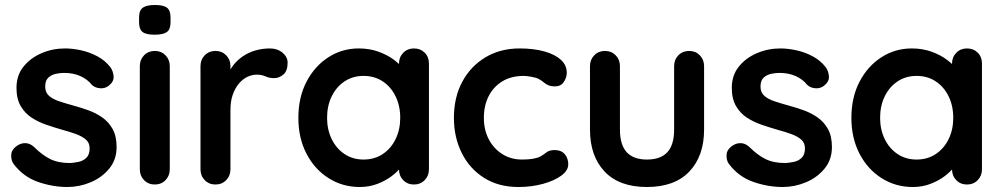

<svg xmlns="http://www.w3.org/2000/svg" viewBox="-20 -739 4018 769"><path d="M34 -83Q24 -97 25 -119Q26 -141 51 -157Q67 -167 85 -165.5Q103 -164 120 -147Q149 -118 181 -102Q213 -86 261 -86Q276 -87 294 -90.5Q312 -94 325.5 -106.5Q339 -119 339 -145Q339 -167 324 -180Q309 -193 284.5 -202Q260 -211 230 -219Q199 -228 166.5 -239Q134 -250 107 -267.5Q80 -285 63 -314Q46 -343 46 -387Q46 -437 74 -472Q102 -507 146.5 -526Q191 -545 240 -545Q271 -545 305 -537.5Q339 -530 370 -513.5Q401 -497 422 -470Q433 -455 435 -434Q437 -413 416 -396Q401 -384 381 -385.5Q361 -387 348 -399Q331 -421 302.5 -434Q274 -447 237 -447Q222 -447 204.5 -443.5Q187 -440 174 -428.5Q161 -417 161 -392Q161 -369 176 -355.5Q191 -342 216.5 -333.5Q242 -325 271 -317Q301 -309 332 -298Q363 -287 389 -269Q415 -251 431 -222.5Q447 -194 447 -150Q447 -99 417 -63Q387 -27 342 -8.5Q297 10 250 10Q191 10 132 -10.5Q73 -31 34 -83Z M660 -61Q660 -35 643 -17.5Q626 0 600 0Q574 0 557 -17.5Q540 -35 540 -61V-474Q540 -500 557 -517.5Q574 -535 600 -535Q626 -535 643 -517.5Q660 -500 660 -474ZM599 -600Q565 -600 551 -611Q537 -622 537 -650V-669Q537 -698 552.5 -708.5Q568 -719 600 -719Q635 -719 649 -708Q663 -697 663 -669V-650Q663 -621 648 -610.5Q633 -600 599 -600Z M843 0Q817 0 800 -17.5Q783 -35 783 -61V-474Q783 -500 800 -517.5Q817 -535 843 -535Q869 -535 886 -517.5Q903 -500 903 -474V-380L896 -447Q907 -471 924.5 -489.5Q942 -508 964 -520.5Q986 -533 1011 -539Q1036 -545 1061 -545Q1091 -545 1111.5 -528Q1132 -511 1132 -488Q1132 -455 1115 -440.5Q1098 -426 1078 -426Q1059 -426 1043.5 -433Q1028 -440 1008 -440Q990 -440 971.5 -431.5Q953 -423 937.5 -405Q922 -387 912.5 -360.5Q903 -334 903 -298V-61Q903 -35 886 -17.5Q869 0 843 0Z M1638 -545Q1664 -545 1681 -528Q1698 -511 1698 -484V-61Q1698 -35 1681 -17.5Q1664 0 1638 0Q1612 0 1595 -17.5Q1578 -35 1578 -61V-110L1600 -101Q1600 -88 1586 -69.5Q1572 -51 1548 -33Q1524 -15 1491.5 -2.5Q1459 10 1421 10Q1352 10 1296 -25.5Q1240 -61 1207.5 -123.5Q1175 -186 1175 -267Q1175 -349 1207.5 -411.5Q1240 -474 1295 -509.5Q1350 -545 1417 -545Q1460 -545 1496 -532Q1532 -519 1558.5 -499Q1585 -479 1599.5 -458.5Q1614 -438 1614 -424L1578 -411V-484Q1578 -510 1595 -527.5Q1612 -545 1638 -545ZM1436 -100Q1480 -100 1513 -122Q1546 -144 1564.5 -182Q1583 -220 1583 -267Q1583 -315 1564.5 -353Q1546 -391 1513 -413Q1480 -435 1436 -435Q1393 -435 1360 -413Q1327 -391 1308.5 -353Q1290 -315 1290 -267Q1290 -220 1308.5 -182Q1327 -144 1360 -122Q1393 -100 1436 -100Z M2061 -545Q2118 -545 2160.5 -533Q2203 -521 2226.5 -499.5Q2250 -478 2250 -448Q2250 -428 2238 -410.5Q2226 -393 2203 -393Q2187 -393 2176.5 -397.5Q2166 -402 2158 -409Q2150 -416 2139 -422Q2129 -428 2108.5 -431.5Q2088 -435 2078 -435Q2027 -435 1991.5 -413Q1956 -391 1937 -353.5Q1918 -316 1918 -267Q1918 -219 1937.5 -181.5Q1957 -144 1991.5 -122Q2026 -100 2071 -100Q2096 -100 2114 -103Q2132 -106 2144 -112Q2158 -120 2169 -129Q2180 -138 2202 -138Q2228 -138 2242 -121.5Q2256 -105 2256 -81Q2256 -56 2228 -35.5Q2200 -15 2154.5 -2.5Q2109 10 2056 10Q1977 10 1919 -26.5Q1861 -63 1829.5 -126Q1798 -189 1798 -267Q1798 -349 1831.5 -411.5Q1865 -474 1924.5 -509.5Q1984 -545 2061 -545Z M2740 -535Q2766 -535 2783 -517.5Q2800 -500 2800 -474V-220Q2800 -114 2741 -52Q2682 10 2571 10Q2460 10 2401.5 -52Q2343 -114 2343 -220V-474Q2343 -500 2360 -517.5Q2377 -535 2403 -535Q2429 -535 2446 -517.5Q2463 -500 2463 -474V-220Q2463 -159 2490 -129.5Q2517 -100 2571 -100Q2626 -100 2653 -129.5Q2680 -159 2680 -220V-474Q2680 -500 2697 -517.5Q2714 -535 2740 -535Z M2899 -83Q2889 -97 2890 -119Q2891 -141 2916 -157Q2932 -167 2950 -165.5Q2968 -164 2985 -147Q3014 -118 3046 -102Q3078 -86 3126 -86Q3141 -87 3159 -90.5Q3177 -94 3190.5 -106.5Q3204 -119 3204 -145Q3204 -167 3189 -180Q3174 -193 3149.5 -202Q3125 -211 3095 -219Q3064 -228 3031.5 -239Q2999 -250 2972 -267.5Q2945 -285 2928 -314Q2911 -343 2911 -387Q2911 -437 2939 -472Q2967 -507 3011.5 -526Q3056 -545 3105 -545Q3136 -545 3170 -537.5Q3204 -530 3235 -513.5Q3266 -497 3287 -470Q3298 -455 3300 -434Q3302 -413 3281 -396Q3266 -384 3246 -385.5Q3226 -387 3213 -399Q3196 -421 3167.5 -434Q3139 -447 3102 -447Q3087 -447 3069.5 -443.5Q3052 -440 3039 -428.5Q3026 -417 3026 -392Q3026 -369 3041 -355.5Q3056 -342 3081.5 -333.5Q3107 -325 3136 -317Q3166 -309 3197 -298Q3228 -287 3254 -269Q3280 -251 3296 -222.5Q3312 -194 3312 -150Q3312 -99 3282 -63Q3252 -27 3207 -8.5Q3162 10 3115 10Q3056 10 2997 -10.5Q2938 -31 2899 -83Z M3853 -545Q3879 -545 3896 -528Q3913 -511 3913 -484V-61Q3913 -35 3896 -17.5Q3879 0 3853 0Q3827 0 3810 -17.5Q3793 -35 3793 -61V-110L3815 -101Q3815 -88 3801 -69.5Q3787 -51 3763 -33Q3739 -15 3706.5 -2.5Q3674 10 3636 10Q3567 10 3511 -25.5Q3455 -61 3422.5 -123.5Q3390 -186 3390 -267Q3390 -349 3422.5 -411.5Q3455 -474 3510 -509.5Q3565 -545 3632 -545Q3675 -545 3711 -532Q3747 -519 3773.5 -499Q3800 -479 3814.5 -458.5Q3829 -438 3829 -424L3793 -411V-484Q3793 -510 3810 -527.5Q3827 -545 3853 -545ZM3651 -100Q3695 -100 3728 -122Q3761 -144 3779.5 -182Q3798 -220 3798 -267Q3798 -315 3779.5 -353Q3761 -391 3728 -413Q3695 -435 3651 -435Q3608 -435 3575 -413Q3542 -391 3523.5 -353Q3505 -315 3505 -267Q3505 -220 3523.5 -182Q3542 -144 3575 -122Q3608 -100 3651 -100Z"/></svg>

Font: Quicksand Light
Style: Bold
Weight: 700
Version: Version 3.004